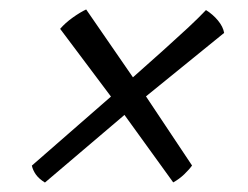

<svg xmlns="http://www.w3.org/2000/svg" viewBox="-20 -499 528 408"><path d="M75.5 -111.1Q62.8 -118.9 56.2 -128.2Q49.7 -137.5 47.7 -147.1L215.8 -293.8L107.8 -437.7Q118.8 -450.5 134.6 -461.7Q150.3 -472.9 163.1 -478.9L262.5 -334.7Q297.1 -365.3 326.7 -391.9Q356.3 -418.5 379.8 -440.3Q403.2 -462.2 417.7 -477.6Q432.5 -468.4 443.3 -455.3Q454.1 -442.2 456.3 -429.1L290.2 -294.2L388.1 -147.3Q382.1 -138.8 371.6 -128.7Q361.1 -118.6 348.1 -111.4L244.5 -254.8Z"/></svg>

Font: Texturina Medium
Style: Italic
Weight: 500
Italic angle: -11°
Designer: Guillermo Torres Carreño
Foundry: Omnibus-Type
Version: Version 1.002